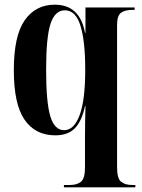

<svg xmlns="http://www.w3.org/2000/svg" viewBox="-20 -568 606 820"><path d="M253 232V222H279Q309 222 326 208Q343 194 343 147V21Q343 -14 343.5 -46.5Q344 -79 345 -115H343Q330 -52 300.5 -21Q271 10 216 10Q131 10 85 -56.5Q39 -123 39 -268Q39 -415 85.5 -481.5Q132 -548 214 -548Q321 -548 343 -428H345V-536H555V-526H548Q514 -526 497 -513.5Q480 -501 480 -462V147Q480 194 497 208Q514 222 544 222H558V232ZM254 -12Q296 -12 320 -76Q344 -140 344 -271Q344 -393 323.5 -458.5Q303 -524 257 -524Q215 -524 196 -467Q177 -410 177 -270Q177 -130 195 -71Q213 -12 254 -12Z"/></svg>

Font: Noto Serif Display Condensed
Style: Bold
Weight: 700
Width: 3
Designer: Monotype Design Team
Foundry: Monotype Imaging Inc.
Version: Version 2.009